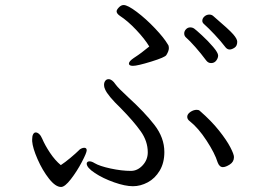

<svg xmlns="http://www.w3.org/2000/svg" viewBox="-20 -736 1040 764"><path d="M878 -547Q859 -572 834 -598.5Q809 -625 792 -640Q785 -646 785 -653Q785 -663 793.5 -670.5Q802 -678 813 -678Q823 -678 830 -671Q892 -618 908 -599.5Q924 -581 924 -570Q924 -553 913 -546Q902 -539 894 -539Q885 -539 878 -547ZM457 -673Q444 -682 444 -691Q444 -697 453 -706.5Q462 -716 472 -716Q488 -716 524.5 -688.5Q561 -661 597 -623Q633 -585 648 -559Q652 -554 652 -545Q652 -533 642 -517Q637 -508 582 -491Q527 -474 509 -474Q493 -474 493 -483Q493 -492 512 -505Q543 -525 574 -551Q556 -581 522 -617Q488 -653 457 -673ZM800 -496Q780 -523 757.5 -548.5Q735 -574 719 -588Q713 -594 713 -603Q713 -612 720 -619.5Q727 -627 737 -627Q746 -627 753 -622Q759 -618 783.5 -595.5Q808 -573 828 -549.5Q848 -526 848 -515Q848 -505 840.5 -495Q833 -485 820 -485Q808 -485 800 -496ZM325 -85Q325 -89 328 -91.5Q331 -94 336 -94Q345 -94 356 -87Q376 -75 420 -65.5Q464 -56 501 -56Q527 -56 547.5 -78Q568 -100 568 -130Q568 -174 540 -213.5Q512 -253 461 -305Q408 -356 398 -381Q394 -389 394 -398Q394 -408 399 -414.5Q404 -421 412 -421Q426 -421 440 -400Q449 -387 489 -350Q555 -290 594.5 -239Q634 -188 634 -131Q634 -88 615.5 -57Q597 -26 568 -10.5Q539 5 509 5Q478 5 434 -10.5Q390 -26 357.5 -47.5Q325 -69 325 -85ZM867 -71Q853 -71 846 -90Q835 -126 802 -176.5Q769 -227 736 -253Q725 -261 725 -271Q725 -282 737.5 -290.5Q750 -299 763 -299Q771 -299 775 -295Q821 -255 851.5 -216.5Q882 -178 896.5 -150Q911 -122 911 -111Q911 -92 894.5 -81.5Q878 -71 867 -71ZM122 -209Q129 -209 136 -202.5Q143 -196 148 -184Q159 -158 179 -128Q199 -98 222 -79Q239 -90 261 -108.5Q283 -127 294 -138Q297 -142 303.5 -145Q310 -148 315 -148Q325 -148 325 -138Q325 -128 305.5 -91Q286 -54 262 -23Q238 8 223 8Q201 8 175 -25Q149 -58 129.5 -102.5Q110 -147 108 -174V-182Q108 -195 112 -202Q116 -209 122 -209Z"/></svg>

Font: Fusion Kai T
Style: Regular
Weight: 400
Designer: Fontworks Inc.
Version: Version 24.134;May 13, 2024